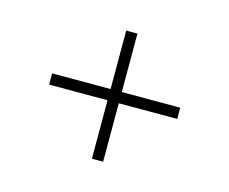

<svg xmlns="http://www.w3.org/2000/svg" viewBox="-68 -554 711 595"><g transform="rotate(15 287.5 -256.5)"><path d="M269.5 -461.5H305.5V-274H493V-238H305.5V-50.5H269.5V-238H82V-274H269.5Z"/></g></svg>

Font: Newsreader 72pt Medium
Style: Regular
Weight: 500
Designer: Hugues Gentile
Foundry: Production Type
Version: Version 1.003; ttfautohint (v1.8.3)